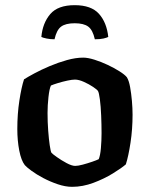

<svg xmlns="http://www.w3.org/2000/svg" viewBox="-20 -723 580 743"><path d="M259 0Q233 0 203.5 -10Q174 -20 147.5 -34Q121 -48 102 -62Q83 -76 76 -84Q62 -102 54.5 -140.5Q47 -179 47 -224Q47 -282 55 -334Q63 -386 73 -416Q87 -425 113 -439Q139 -453 172 -467Q205 -481 239 -490.5Q273 -500 302 -500Q320 -500 345.5 -492Q371 -484 396.5 -472Q422 -460 442.5 -447Q463 -434 471 -424Q479 -411 483.5 -386Q488 -361 490.5 -332.5Q493 -304 493 -279Q493 -223 485 -170.5Q477 -118 467 -87Q451 -73 417 -52Q383 -31 341.5 -15.5Q300 0 259 0ZM271 -81Q282 -81 300.5 -86Q319 -91 336.5 -97Q354 -103 362 -107Q368 -121 370.5 -150Q373 -179 373 -208Q373 -240 371.5 -276Q370 -312 366.5 -338.5Q363 -365 359 -371Q356 -376 340.5 -386.5Q325 -397 305 -406Q285 -415 270 -415Q259 -415 240.5 -411Q222 -407 204 -401.5Q186 -396 177 -392Q171 -379 167.5 -347Q164 -315 164 -286Q164 -251 166.5 -217.5Q169 -184 172.5 -160.5Q176 -137 179 -132Q182 -128 199.5 -115.5Q217 -103 237.5 -92Q258 -81 271 -81ZM269 -703Q333 -703 363 -669.5Q393 -636 399 -580Q393 -577 380.5 -574Q368 -571 347 -571Q339 -607 321.5 -620Q304 -633 269 -633Q234 -633 216.5 -620Q199 -607 191 -571Q174 -571 160 -574Q146 -577 140 -580Q145 -634 174.5 -668.5Q204 -703 269 -703Z"/></svg>

Font: Texturina SemiBold
Style: Regular
Weight: 600
Designer: Guillermo Torres Carreño
Foundry: Omnibus-Type
Version: Version 1.002; ttfautohint (v1.8.3)